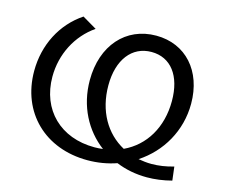

<svg xmlns="http://www.w3.org/2000/svg" viewBox="-102 -852 1179 1006"><g transform="rotate(15 487.0 -349.0)"><path d="M905 -2 896 -76C855 -64 815 -58 776 -58C752 -58 728 -61 705 -65C821 -141 896 -269 896 -416C896 -594 788 -714 628 -714C463 -714 351 -587 351 -399C351 -258 414 -141 511 -68C496 -66 481 -65 465 -65C281 -65 157 -186 157 -366C157 -488 215 -600 311 -666L233 -712C122 -638 57 -512 57 -370C57 -145 217 10 447 10C502 10 555 1 604 -16C655 5 711 16 771 16C814 16 859 10 905 -2ZM452 -398C452 -537 520 -625 626 -625C731 -625 795 -541 795 -404C795 -260 727 -149 616 -97C516 -151 452 -258 452 -398Z"/></g></svg>

Font: AWKNG-Font Medium
Style: Regular
Weight: 500
Designer: Awakening Church
Foundry: Awakening Church
Version: Version 1.700;PS 001.700;hotconv 1.0.88;makeotf.lib2.5.64775